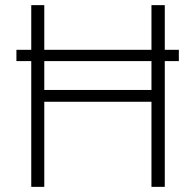

<svg xmlns="http://www.w3.org/2000/svg" viewBox="-20 -727 760 747"><path d="M675.8 -489.3H621.1V0H569.3V-331.1H152.3V0H101.6V-489.3H43.9V-533.2H101.6V-707H152.3V-533.2H569.3V-707H621.1V-533.2H675.8ZM569.3 -377V-489.3H152.3V-377Z"/></svg>

Font: Pretendard ExtraLight
Style: Regular
Weight: 200
Designer: Base glyphs from Inter by Rasmus Andersson; Hangeul glyphs from Noto Sans CJK(Source Han Sans) by Jang Soo-young and Kan
Foundry: Kil Hyung-jin
Version: Version 1.309